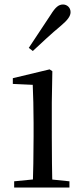

<svg xmlns="http://www.w3.org/2000/svg" viewBox="-20 -838 372 858"><path d="M43.3 0H290.3V-27.8L184.5 -38.6H153.1L43.3 -27.8ZM126.3 0H214.7C212.5 -48.6 211.5 -160.9 211.5 -228.5V-380.2L213.9 -519.8L201.7 -528L37.3 -488.6V-463L126.3 -458.9C128.3 -408.8 130.1 -356.4 130.1 -288.8V-228.5C130.1 -160.9 128.3 -48.6 126.3 0ZM108.6 -624 126.7 -610.1C167.9 -648.4 208.1 -686.4 252.4 -723.1C283 -748.9 295.3 -766.3 295.3 -783.8C295.3 -805.4 278.4 -817.9 261.6 -817.9C242.1 -817.9 227.5 -805.6 207.1 -772.8C173 -720.5 140.9 -673 108.6 -624Z"/></svg>

Font: Source Han Serif CN VF
Style: Regular
Weight: 250
Designer: Ryoko NISHIZUKA 西塚涼子 (kana & ideographs); Frank Grießhammer (Latin, Greek & Cyrillic); Wenlong ZHANG 张文龙 (bopomofo); San
Foundry: Adobe
Version: Version 2.002;hotconv 1.1.0;makeotfexe 2.6.0